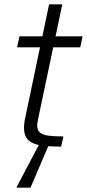

<svg xmlns="http://www.w3.org/2000/svg" viewBox="-20 -678 402 888"><path d="M263 0Q220 0 187.5 -3Q155 -6 133.5 -15.5Q112 -25 101.5 -42Q91 -59 91 -88Q91 -96 92 -104.5Q93 -113 94.5 -123Q96 -133 99 -144L165 -459H59L70 -510H176L207 -658H268L237 -510H362L351 -459H226L158 -136Q157 -131 155.5 -124Q154 -117 153 -109.5Q152 -102 152 -98Q152 -76 165 -65Q178 -54 204.5 -50.5Q231 -47 273 -47ZM57 190 58 185 165 -18H209L208 -13L121 190Z"/></svg>

Font: Saira Thin Light
Style: Italic
Weight: 300
Italic angle: -12°
Version: Version 1.101